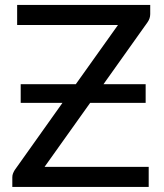

<svg xmlns="http://www.w3.org/2000/svg" viewBox="-20 -736 646 756"><path d="M571.5 -680.5Q571.5 -663.5 561 -648.5L387.5 -404.5H553.5V-331H335L155.5 -79H565.5V0H28.5V-38Q28.5 -46 31.2 -53Q34 -60 38 -66.5L226 -331H61.5V-404.5H278.5L444.5 -637.5H47.5V-716.5H571.5Z"/></svg>

Font: Lato
Style: Regular
Weight: 400
Designer: Lukasz Dziedzic with Adam Twardoch and Botio Nikoltchev
Foundry: tyPoland Lukasz Dziedzic
Version: Version 2.015; 2015-08-06; http://www.latofonts.com/